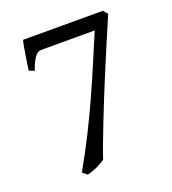

<svg xmlns="http://www.w3.org/2000/svg" viewBox="-115 -676 698 778"><g transform="rotate(-20 234.5 -286.5)"><path d="M432.1 -569.8Q409.7 -517.1 386.7 -463.4Q363.8 -409.7 342 -357.4Q320.3 -305.2 300.3 -255.9Q280.3 -206.5 263.4 -163.1Q246.6 -119.6 232.9 -83.5Q219.2 -47.4 210.9 -21.5Q193.8 -9.3 175 -0.5Q156.2 8.3 131.8 14.6L111.8 -1.5Q154.3 -76.2 188 -144Q221.7 -211.9 250.5 -275.6Q279.3 -339.4 305.2 -400.9Q331.1 -462.4 357.9 -524.9H136.2Q128.9 -524.9 122.1 -524.4Q115.2 -523.9 107.9 -517.8Q100.6 -511.7 92 -497.1Q83.5 -482.4 73.2 -454.1L50.8 -462.9Q52.2 -474.1 54.7 -491.2Q57.1 -508.3 60.1 -526.1Q63 -543.9 65.9 -560.8Q68.8 -577.6 71.8 -588.4H416Z"/></g></svg>

Font: Gentium Plus
Style: Regular
Weight: 400
Designer: J. Victor Gaultney, Annie Olsen, Iska Routamaa
Foundry: SIL International
Version: Version 1.510